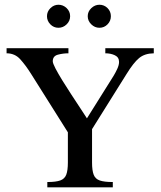

<svg xmlns="http://www.w3.org/2000/svg" viewBox="-20 -806 693 826"><path d="M641.6 -598.6V-576.7Q602.5 -576.2 578.4 -556.2Q554.2 -536.1 523.9 -486.8L376 -250.5V-106.9Q376 -72.3 383.1 -54.2Q390.1 -36.1 409.4 -29.5Q428.7 -22.9 465.3 -22.9V0H183.6V-22.9Q220.7 -22.9 239.5 -29.8Q258.3 -36.6 265.1 -54.7Q272 -72.8 272 -106.9V-236.8L113.3 -488.8Q90.3 -525.4 67.1 -551Q43.9 -576.7 8.3 -576.7V-598.6H274.4V-576.7Q251.5 -576.7 229.2 -570.8Q207 -564.9 207 -542.5Q207 -533.7 218.5 -511.7Q230 -489.7 248 -460.4Q266.1 -431.2 286.4 -400.1Q306.6 -369.1 324.7 -341.8Q342.8 -314.5 354 -296.9L468.8 -480Q476.6 -492.7 484.4 -509.5Q492.2 -526.4 492.2 -539.6Q492.2 -559.6 474.4 -568.1Q456.5 -576.7 433.1 -576.7V-598.6ZM457 -736.3Q457 -715.8 442.6 -701.2Q428.2 -686.5 407.7 -686.5Q387.7 -686.5 372.6 -701.4Q357.4 -716.3 357.4 -736.3Q357.4 -756.3 372.8 -771Q388.2 -785.6 407.7 -785.6Q428.2 -785.6 442.6 -771.2Q457 -756.8 457 -736.3ZM281.7 -736.3Q281.7 -715.8 266.6 -701.2Q251.5 -686.5 231.4 -686.5Q210.9 -686.5 196.5 -701.4Q182.1 -716.3 182.1 -736.3Q182.1 -756.3 197 -771Q211.9 -785.6 231.4 -785.6Q251.5 -785.6 266.6 -771.2Q281.7 -756.8 281.7 -736.3Z"/></svg>

Font: Scheherazade New Medium
Style: Regular
Weight: 500
Designer: SIL International
Foundry: SIL International
Version: Version 4.000